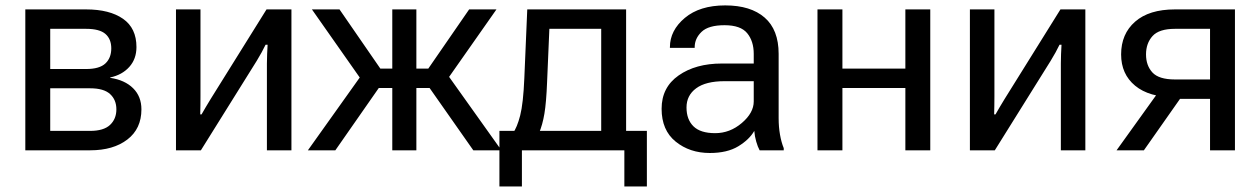

<svg xmlns="http://www.w3.org/2000/svg" viewBox="-20 -548 4595 700"><path d="M72.3 0H308.6Q393.1 0 444.3 -39.3Q495.6 -78.6 495.6 -149.4Q495.6 -196.3 465.3 -226.3Q435.1 -256.3 381.8 -264.2V-265.6Q425.3 -274.9 451.4 -304Q477.5 -333 477.5 -376.5Q477.5 -445.3 428.5 -479.5Q379.4 -513.7 293.9 -513.7H72.3ZM163.1 -296.4V-442.9H293.9Q342.8 -442.9 364.3 -424.3Q385.7 -405.8 385.7 -371.6Q385.7 -336.9 364.3 -316.7Q342.8 -296.4 293.9 -296.4ZM163.1 -70.8V-226.1H308.6Q358.4 -226.1 381.3 -205.1Q404.3 -184.1 404.3 -149.4Q404.3 -114.3 381.1 -92.5Q357.9 -70.8 308.6 -70.8Z M621.6 0H712.4L916 -326.2Q925.3 -341.3 933.8 -356.9Q942.4 -372.6 948.2 -384.8H955.6Q954.6 -370.1 953.9 -350.6Q953.1 -331.1 953.1 -316.4V0H1042.5V-513.7H951.7L748 -187Q738.8 -171.9 730.2 -157.5Q721.7 -143.1 714.8 -130.9H710Q710.4 -145.5 710.7 -163.8Q710.9 -182.1 710.9 -196.8V-513.7H621.6Z M1498 0V-513.7H1410.2V0ZM1705.6 0H1808.1L1602.5 -288.6L1543.9 -230.5ZM1454.1 -297.9V-227.1H1588.9L1790 -513.7H1690.4L1541.5 -297.9ZM1202.6 0 1363.3 -230.5 1308.1 -288.6 1102.5 0ZM1454.1 -297.9H1366.7L1217.8 -513.7H1117.2L1318.4 -227.1H1454.1Z M2256.3 131.8H2338.4V-70.8H1800.8V131.8H1882.8V0H2256.3ZM1982.9 -442.9H2171.9V0H2262.7V-513.7H1902.3L1891.6 -262.7Q1887.7 -170.9 1876.5 -127Q1865.2 -83 1849.6 -62H1944.8Q1958 -92.8 1964.8 -133.5Q1971.7 -174.3 1974.6 -249Z M2392.1 -151.4Q2392.1 -73.2 2443.4 -31.7Q2494.6 9.8 2567.9 9.8Q2631.3 9.8 2671.6 -14.6Q2711.9 -39.1 2730 -70.8Q2731.4 -51.3 2737.1 -31.7Q2742.7 -12.2 2749.5 0H2837.4V-7.8Q2828.6 -29.3 2823.7 -57.4Q2818.8 -85.4 2818.8 -117.2V-351.6Q2818.8 -439.5 2767.8 -483.9Q2716.8 -528.3 2624 -528.3Q2531.2 -528.3 2476.8 -482.7Q2422.4 -437 2422.4 -376V-373.5H2512.7V-376Q2512.7 -407.7 2537.8 -431.9Q2563 -456.1 2621.6 -456.1Q2680.2 -456.1 2704.1 -427Q2728 -397.9 2728 -351.6V-316.4H2611.8Q2516.1 -316.4 2454.1 -272.9Q2392.1 -229.5 2392.1 -151.4ZM2482.9 -156.2Q2482.9 -200.2 2518.1 -226.1Q2553.2 -252 2621.6 -252H2728V-178.2Q2728 -136.7 2684.6 -99.6Q2641.1 -62.5 2587.4 -62.5Q2533.7 -62.5 2508.3 -87.4Q2482.9 -112.3 2482.9 -156.2Z M2960.4 -513.7V0H3051.3V-227.1H3280.8V0H3371.6V-513.7H3280.8V-297.9H3051.3V-513.7Z M3516.1 0H3606.9L3810.5 -326.2Q3819.8 -341.3 3828.4 -356.9Q3836.9 -372.6 3842.8 -384.8H3850.1Q3849.1 -370.1 3848.4 -350.6Q3847.7 -331.1 3847.7 -316.4V0H3937V-513.7H3846.2L3642.6 -187Q3633.3 -171.9 3624.8 -157.5Q3616.2 -143.1 3609.4 -130.9H3604.5Q3605 -145.5 3605.2 -163.8Q3605.5 -182.1 3605.5 -196.8V-513.7H3516.1Z M4150.4 0 4300.3 -213.4 4210 -221.7 4050.8 0ZM4391.6 0H4482.4V-513.7H4263.7Q4169.4 -513.7 4118.4 -469Q4067.4 -424.3 4067.4 -349.6Q4067.4 -277.8 4118.4 -235.6Q4169.4 -193.4 4263.7 -193.4L4272.5 -187.5H4391.6ZM4263.7 -258.3Q4205.1 -258.3 4181.6 -283.7Q4158.2 -309.1 4158.2 -349.6Q4158.2 -390.1 4181.9 -416.5Q4205.6 -442.9 4263.7 -442.9H4391.6V-258.3Z"/></svg>

Font: Roboto Flex
Style: Regular
Weight: 400
Designer: Berlow after Robertson
Foundry: Google
Version: Version 3.200;gftools[0.9.32]